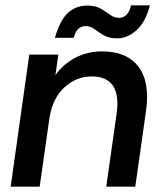

<svg xmlns="http://www.w3.org/2000/svg" viewBox="-20 -701 609 721"><path d="M379 0 418 -275Q437 -414 324 -414Q267 -414 222.5 -373.5Q178 -333 166 -260L129 0H20L90 -496H199L188 -419Q218 -461 263.5 -484.5Q309 -508 364 -508Q456 -508 500 -450.5Q544 -393 528 -282L488 0ZM420 -557Q389 -557 369.5 -568.5Q350 -580 335 -591.5Q320 -603 301 -603Q268 -603 257 -559H186Q206 -626 235.5 -653Q265 -680 308 -680Q339 -680 358.5 -668.5Q378 -657 393.5 -645.5Q409 -634 427 -634Q443 -634 455 -645.5Q467 -657 472 -681H543Q526 -617 492 -587Q458 -557 420 -557Z"/></svg>

Font: Host Grotesk Medium
Style: Italic
Weight: 500
Italic angle: -8°
Designer: Doğukan Karapınar based on Poppins by Indian Type Foundry, Jonny Pinhorn
Foundry: Element Type
Version: Version 1.001; ttfautohint (v1.8.4.7-5d5b)